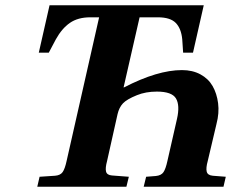

<svg xmlns="http://www.w3.org/2000/svg" viewBox="-20 -712 900 732"><path d="M122.1 0 130.9 -38.1 189.9 -42Q210 -43.5 218.8 -55.9Q227.5 -68.4 233.9 -98.1L357.9 -646H324.2Q277.3 -646 246.6 -624.8Q215.8 -603.5 192.9 -562L166 -511.2H127.9L168.9 -691.9H756.8L715.8 -511.2H678.2L674.8 -562Q670.9 -603.5 649.9 -624.8Q628.9 -646 582 -646H512.2L451.2 -378.9H453.1Q580.6 -444.8 673.8 -444.8Q713.9 -444.8 744.1 -428.5Q774.4 -412.1 790.5 -384Q806.6 -356 811.5 -318.6Q816.4 -281.2 805.2 -238.8L772 -98.1Q764.6 -71.3 768.1 -57.6Q771.5 -43.9 791 -42L840.8 -38.1L832 0H527.8L537.1 -38.1L574.2 -41Q594.7 -43 603.3 -55.7Q611.8 -68.4 618.2 -98.1L654.8 -258.8Q666.5 -310.5 650.9 -336.7Q635.3 -362.8 578.1 -362.8Q535.6 -362.8 502 -349.1Q463.4 -333.5 448.7 -317.9Q434.1 -302.2 428.2 -276.9L388.2 -98.1Q380.9 -71.3 384.3 -57.9Q387.7 -44.4 407.2 -43L471.2 -38.1L461.9 0Z"/></svg>

Font: Linguistics Pro
Style: Bold Italic
Weight: 700
Italic angle: -12°
Designer: Stefan Peev, Context Ltd
Foundry: Stefan Peev, Context Ltd
Version: Version 001.000